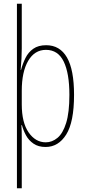

<svg xmlns="http://www.w3.org/2000/svg" viewBox="-20 -780 463 1032"><path d="M378 -270Q378 -124 336 -57Q294 10 225 10Q186 10 160 -8Q134 -26 119.5 -53Q105 -80 98 -107H95Q96 -98 96.5 -79.5Q97 -61 97 -37V232H71V-760H97V-520Q97 -496 95.5 -465Q94 -434 91 -404H93Q102 -438 117 -468.5Q132 -499 159 -518Q186 -537 228 -537Q302 -537 340 -471Q378 -405 378 -270ZM353 -270Q353 -386 322.5 -449Q292 -512 227 -512Q166 -512 131.5 -453Q97 -394 97 -292V-219Q97 -121 134 -68Q171 -15 226 -15Q260 -15 289 -39Q318 -63 335.5 -119Q353 -175 353 -270Z"/></svg>

Font: Noto Sans Sinhala UI ExtraCondensed Thin
Style: Regular
Weight: 100
Width: 2
Designer: Jelle Bosma - Monotype Design Team
Foundry: Monotype Imaging Inc.
Version: Version 2.006; ttfautohint (v1.8.4.7-5d5b)